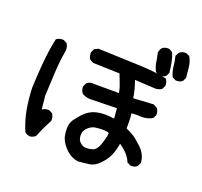

<svg xmlns="http://www.w3.org/2000/svg" viewBox="-148 -1010 1295 1229"><g transform="rotate(20 500.0 -395.5)"><path d="M791 -358.4 757.8 -359.4Q738.3 -359.4 719.7 -357.4Q723.6 -329.1 723.6 -304.7V-255.9Q746.1 -246.1 769.5 -232.9Q793 -219.7 836.9 -178.7Q882.8 -134.8 884.8 -80.1V-78.1L873 -54.7Q863.3 -45.9 854 -43.5Q844.7 -41 838.9 -41Q833 -41 827.1 -41L802.7 -53.7L801.8 -56.6Q781.2 -107.4 717.8 -149.4Q706.1 -80.1 681.6 -42Q666 -17.6 645.5 2.9Q612.3 37.1 576.2 41L504.9 48.8Q472.7 44.9 448.2 29.3Q423.8 14.6 401.4 -12.7Q378.9 -40 370.1 -70.3Q364.3 -94.7 364.3 -120.1Q364.3 -127 364.3 -132.8Q366.2 -167 385.7 -192.4Q418.9 -236.3 443.4 -255.9Q458 -267.6 474.6 -275.4Q500 -288.1 543.9 -292Q554.7 -293 565.4 -293Q594.7 -293 627 -287.1Q624 -329.1 621.1 -356.4L440.4 -352.5Q410.2 -352.5 384.8 -368.2Q370.1 -385.7 370.1 -407.2Q370.1 -415 371.1 -417L381.8 -438.5Q398.4 -453.1 418.9 -453.1Q423.8 -453.1 429.7 -452.1H600.6Q593.8 -487.3 582.5 -514.2Q571.3 -541 560.5 -571.3L378.9 -577.1L355.5 -588.9Q347.7 -599.6 345.2 -609.4Q342.8 -619.1 342.8 -625Q342.8 -630.9 342.8 -636.7L354.5 -661.1L379.9 -673.8L671.9 -663.1Q760.7 -660.2 848.6 -642.6Q863.3 -626 863.3 -604.5Q863.3 -601.6 863.3 -595.7L851.6 -572.3Q832 -558.6 808.6 -558.6L668 -566.4Q690.4 -502 697.3 -452.1L834 -460L859.4 -446.3Q873 -430.7 873 -409.2Q873 -406.2 873 -400.4L861.3 -377Q828.1 -358.4 791 -358.4ZM102.5 -636.7Q121.1 -650.4 139.6 -650.4Q145.5 -650.4 151.4 -650.4L174.8 -638.7Q182.6 -627 185.1 -617.2Q187.5 -607.4 187.5 -601.6Q187.5 -594.7 187.5 -590.8Q173.8 -513.7 169.9 -433.6L162.1 -272.5Q166 -246.1 167.5 -222.2Q168.9 -198.2 172.9 -183.6Q187.5 -196.3 209 -196.3Q211.9 -196.3 217.8 -196.3L241.2 -184.6Q253.9 -167 253.9 -145.5Q253.9 -142.6 253.9 -136.7Q237.3 -105.5 222.7 -75.2L195.3 -11.7Q177.7 2 158.2 3.9Q138.7 2 123 -11.7Q93.8 -79.1 81.1 -150.9Q68.4 -222.7 66.4 -297.9Q74.2 -465.8 86.9 -550.8Q92.8 -591.8 102.5 -636.7ZM627 -189.5Q608.4 -196.3 583.5 -196.3Q558.6 -196.3 532.2 -192.4Q508.8 -189.5 485.4 -168Q461.9 -147.5 461.9 -116.2Q461.9 -84 481 -66.9Q500 -49.8 522.5 -49.8Q548.8 -49.8 574.2 -59.6Q592.8 -73.2 602.1 -94.7Q611.3 -116.2 616.2 -135.7Q625 -165 627 -189.5ZM796.9 -828.1Q799.8 -828.1 805.7 -828.1L830.1 -815.4Q843.8 -782.2 849.6 -750.5Q855.5 -718.8 859.4 -683.6L847.7 -660.2Q837.9 -651.4 828.6 -648.9Q819.3 -646.5 813.5 -646.5Q807.6 -646.5 801.8 -646.5L778.3 -658.2Q760.7 -688.5 756.8 -720.7Q752.9 -750 745.1 -780.3Q747.1 -800.8 759.8 -815.4Q774.4 -828.1 796.9 -828.1ZM910.2 -839.8Q918 -839.8 919.9 -838.9L942.4 -828.1Q960.9 -793.9 963.9 -759.8Q966.8 -725.6 970.7 -689.5L959 -666Q949.2 -657.2 939.9 -654.8Q930.7 -652.3 924.8 -652.3Q918.9 -652.3 913.1 -652.3L888.7 -665Q873 -698.2 870.1 -731.9Q867.2 -765.6 858.4 -799.8L871.1 -824.2Q888.7 -839.8 910.2 -839.8Z"/></g></svg>

Font: JasonHandwriting2
Style: SemiBold
Weight: 600
Version: Version 1.04.7